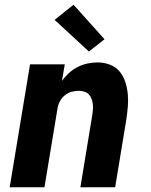

<svg xmlns="http://www.w3.org/2000/svg" viewBox="-20 -792 640 812"><path d="M21 0 107 -520H254L242 -450Q255 -468 272 -483.5Q289 -499 309 -509Q329 -519 350.5 -523.5Q372 -528 393 -528Q420 -528 445 -518.5Q470 -509 486 -489.5Q502 -470 510 -445Q518 -420 520.5 -393.5Q523 -367 520.5 -339.5Q518 -312 514 -285L467 0H320Q332 -76 345 -152Q358 -228 370 -304Q372 -316 373 -328Q374 -340 372.5 -352Q371 -364 367 -374.5Q363 -385 355.5 -393Q348 -401 336.5 -404.5Q325 -408 313 -408Q298 -408 282 -403.5Q266 -399 253 -388Q240 -377 232.5 -362Q225 -347 223 -332L168 0ZM356 -574 211 -708 291 -772 422 -626Z"/></svg>

Font: Iosevka SS04 Hv Ex Obl
Style: Regular
Weight: 900
Width: 7
Italic angle: -9°
Monospace: yes
Designer: Belleve Invis
Foundry: Belleve Invis
Version: Version 19.0.0; ttfautohint (v1.8.4)